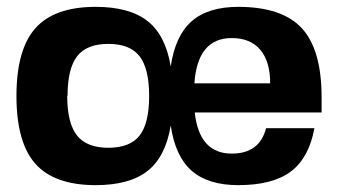

<svg xmlns="http://www.w3.org/2000/svg" viewBox="-20 -530 988 560"><path d="M550 -202H548Q561 -82 656 -82Q737 -82 756 -156H897Q881 -69 828 -29.5Q775 10 675 10Q587 10 539 -32Q491 -74 478 -164Q463 -73 410.5 -31.5Q358 10 259 10Q139 10 83.5 -52Q28 -114 28 -250Q28 -386 83.5 -448Q139 -510 259 -510Q358 -510 410.5 -468.5Q463 -427 478 -336Q491 -426 539 -468Q587 -510 675 -510Q803 -510 860.5 -447.5Q918 -385 918 -246V-202ZM177 -250 176 -251Q176 -171 204.5 -135Q233 -99 296 -99Q359 -99 387 -134.5Q415 -170 415 -250Q415 -330 387 -366Q359 -402 296 -402Q233 -402 205 -366Q177 -330 177 -250ZM656 -419Q556 -419 547 -287H768Q768 -351 739 -385Q710 -419 656 -419Z"/></svg>

Font: Fivo Sans Modern
Style: Regular
Weight: 700
Designer: Alexander Slobzheninov
Foundry: Alexander Slobzheninov
Version: 1.0